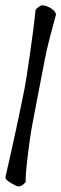

<svg xmlns="http://www.w3.org/2000/svg" viewBox="-27 -668 225 704"><path d="M138.7 -457Q130.9 -415.5 114.3 -330.6Q97.7 -245.6 91.8 -212.9Q82 -160.6 73.7 -88.4Q65.4 -16.1 67.4 -1Q54.2 15.6 41 15.6Q34.2 15.6 12.7 2.9Q-8.8 -9.8 -6.8 -19.5Q35.2 -202.6 63.5 -345.7Q68.4 -370.1 82.5 -467.5Q96.7 -564.9 103.5 -631.8Q106 -636.2 114.3 -642.3Q122.6 -648.4 127 -648.4Q144 -648.4 161.9 -636.2Q179.7 -624 177.7 -612.3Q177.2 -610.4 170.2 -584.7Q163.1 -559.1 153.6 -521.7Q144 -484.4 138.7 -457Z"/></svg>

Font: Crimson
Style: Italic
Weight: 400
Italic angle: -11°
Version: Version 0.8